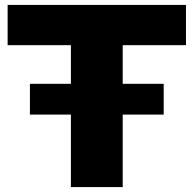

<svg xmlns="http://www.w3.org/2000/svg" viewBox="-20 -760 786 780"><path d="M268 0V-294.5H101.5V-419.5H268V-576.5H11V-740H735.5V-576.5H478.5V-419.5H645V-294.5H478.5V0Z"/></svg>

Font: Encode Sans Exp XBd
Style: Regular
Weight: 800
Width: 7
Designer: Multiple Designers
Foundry: Impallari Type
Version: Version 3.002; ttfautohint (v1.8.3) -l 8 -r 50 -G 200 -x 14 